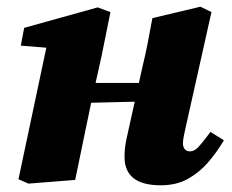

<svg xmlns="http://www.w3.org/2000/svg" viewBox="-20 -536 691 572"><path d="M65 11 35 -2 124 -422 179 -389 42 -400 52 -453 271 -514 309 -500 283 -371 251 -227Q239 -171 227.5 -114Q216 -57 204 0ZM176 -228V-289H460V-235ZM459 16Q404 16 377.5 -5.5Q351 -27 351 -68Q351 -95 356.5 -120.5Q362 -146 367 -168L404 -335Q413 -372 420 -407.5Q427 -443 434 -482L577 -516L610 -500L535 -165Q531 -148 528 -133Q525 -118 525 -109Q525 -98 530.5 -91.5Q536 -85 546 -85Q559 -85 572 -99Q585 -113 607 -143L647 -118Q627 -84 601 -53.5Q575 -23 540.5 -3.5Q506 16 459 16Z"/></svg>

Font: Source Serif 4 ExtraBold
Style: Italic
Weight: 800
Italic angle: -12°
Designer: Frank Grießhammer
Foundry: Adobe Systems Incorporated
Version: Version 4.004;hotconv 1.0.116;makeotfexe 2.5.65601